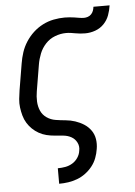

<svg xmlns="http://www.w3.org/2000/svg" viewBox="-55 -607 609 864"><g transform="rotate(-5 250.0 -175.0)"><path d="M177 215V145H178Q194 145 211 142Q228 139 243 130Q258 121 268 106Q278 91 280 74Q284 55 275.5 38Q267 21 251 12Q235 3 215.5 1Q196 -1 176.5 -2.5Q157 -4 139 -8.5Q121 -13 105 -22Q89 -31 76 -43.5Q63 -56 53.5 -71.5Q44 -87 39 -105Q34 -123 31.5 -142Q29 -161 31 -180.5Q33 -200 36 -219L56 -339Q60 -364 68 -388.5Q76 -413 90.5 -435.5Q105 -458 124.5 -476Q144 -494 167.5 -506Q191 -518 216.5 -523Q242 -528 267 -528Q278 -528 289 -527Q300 -526 310.5 -524.5Q321 -523 332 -521Q343 -519 354 -519Q362 -519 371 -522Q380 -525 386.5 -532Q393 -539 396 -547.5Q399 -556 400 -565H473Q470 -543 462 -521Q454 -499 437.5 -482Q421 -465 398.5 -457Q376 -449 353 -449Q342 -449 331 -450Q320 -451 309.5 -453Q299 -455 288.5 -456.5Q278 -458 267 -458Q242 -458 217 -448.5Q192 -439 174 -419.5Q156 -400 146.5 -376Q137 -352 133 -328L113 -208Q109 -185 110 -162.5Q111 -140 119.5 -120.5Q128 -101 146 -88.5Q164 -76 186 -72.5Q208 -69 230.5 -67Q253 -65 274 -58Q295 -51 313 -39.5Q331 -28 343.5 -10.5Q356 7 359.5 29Q363 51 359 74Q356 94 348.5 114Q341 134 327.5 151Q314 168 296.5 181Q279 194 259 201.5Q239 209 218.5 212Q198 215 178 215Z"/></g></svg>

Font: Iosevka Term Curly Oblique
Style: Regular
Weight: 400
Italic angle: -9°
Designer: Belleve Invis
Foundry: Belleve Invis
Version: Version 32.3.0